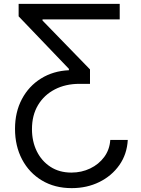

<svg xmlns="http://www.w3.org/2000/svg" viewBox="-20 -747 722 982"><path d="M633.5 -31.2Q629.6 41.5 590.6 97.1Q551.5 152.7 488.1 183.9Q424.7 215.2 346.6 215.2Q259.9 215.2 194.6 176.1Q129.3 137.1 93 68.5Q56.8 0 56.8 -88.1Q56.8 -173.7 92 -240.1Q127.1 -306.5 189.5 -345.3Q251.8 -384.2 332.4 -387.8V-394.9L75.3 -663.4V-727.3H592.3V-647.7H197.4V-642L440.3 -392V-318.2H386.4Q315.3 -318.2 260.5 -289.8Q205.6 -261.4 174.5 -209.5Q143.5 -157.7 143.5 -86.6Q143.5 -23.8 168.1 26.5Q192.8 76.7 238.1 106.2Q283.4 135.7 345.2 135.7Q397.4 135.7 441.4 114.5Q485.4 93.4 513.1 55.8Q540.8 18.1 544 -31.2Z"/></svg>

Font: Inter Zeller
Style: Regular
Weight: 400
Designer: Rasmus Andersson; Joe Bland
Foundry: zeller
Version: Version 3.015;git-dec3a8cb1